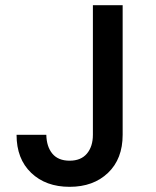

<svg xmlns="http://www.w3.org/2000/svg" viewBox="-20 -715 604 742"><path d="M454 -695V-194Q454 -101 397.5 -47Q341 7 249 7Q157 7 100.5 -47Q44 -101 44 -194H159Q160 -148 182.5 -121Q205 -94 249 -94Q293 -94 316 -121.5Q339 -149 339 -194V-695Z"/></svg>

Font: A Bank Premium Med
Style: Regular
Weight: 500
Designer: Ninad Kale (Devanagari), Jonny Pinhorn (Latin), Htun Naung (Myanmar)
Foundry: Indian Type Foundry
Version: 4.004